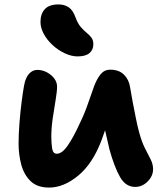

<svg xmlns="http://www.w3.org/2000/svg" viewBox="-20 -836 734 868"><path d="M202 12Q149 12 119 -16.5Q89 -45 76.5 -90.5Q64 -136 64 -187Q64 -229 68 -280Q72 -331 78 -377.5Q84 -424 89 -450Q95 -484 111 -502Q127 -520 148 -520Q182 -520 210 -497Q238 -474 238 -444Q238 -423 231.5 -384.5Q225 -346 218.5 -302Q212 -258 212 -218Q212 -191 215.5 -166Q219 -141 237 -141Q261 -141 287.5 -180Q314 -219 341 -279Q363 -324 377.5 -367Q392 -410 405 -445Q418 -480 435 -500.5Q452 -521 478 -521Q518 -521 540.5 -498.5Q563 -476 568 -442Q572 -416 579.5 -377Q587 -338 594.5 -300.5Q602 -263 608 -242Q620 -196 635 -166.5Q650 -137 661 -115.5Q672 -94 672 -71Q672 -40 647.5 -15.5Q623 9 591 9Q548 9 522.5 -36Q497 -81 475 -160Q465 -201 455 -247Q447 -225 439 -202Q399 -96 333.5 -42Q268 12 202 12ZM331 -581Q303 -581 273 -595Q243 -609 218 -632Q193 -655 178 -682.5Q163 -710 163 -737Q163 -773 182.5 -794.5Q202 -816 245 -816Q271 -816 290.5 -803Q310 -790 322 -756Q332 -729 345.5 -713.5Q359 -698 372 -687.5Q385 -677 393.5 -665.5Q402 -654 402 -636Q402 -611 384.5 -596Q367 -581 331 -581Z"/></svg>

Font: Shantell Sans Normal
Style: Bold
Weight: 700
Designer: Stephen Nixon, Anya Danilova, Shantell Martin
Foundry: Arrow Type
Version: Version 1.009;[a7da0bfa3]